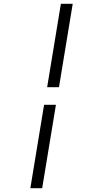

<svg xmlns="http://www.w3.org/2000/svg" viewBox="-20 -843 540 1006"><path d="M227 -386 299 -823H361L289 -386ZM139 143 211 -294H273L201 143Z"/></svg>

Font: Iosevka Term Curly Light
Style: Italic
Weight: 300
Italic angle: -9°
Designer: Belleve Invis
Foundry: Belleve Invis
Version: Version 32.3.0